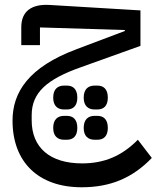

<svg xmlns="http://www.w3.org/2000/svg" viewBox="-20 -488 662 812"><path d="M325 304C447 304 540 265 622 180L563 103C496 171 422 203 327 203C191 203 114 136 114 21V-1C114 -96 178 -153 323 -204L574 -294V-444L191 -467C113 -472 70 -440 70 -373V-297H149V-372L508 -361V-357L304 -280C100 -204 33 -97 33 22C33 199 144 304 325 304ZM380 103H392C418 103 436 88 436 53C436 17 418 2 392 2H380C353 2 334 17 334 53C334 88 353 103 380 103ZM380 -25H392C418 -25 436 -40 436 -75C436 -111 418 -126 392 -126H380C353 -126 334 -111 334 -75C334 -40 353 -25 380 -25ZM251 103H263C289 103 307 88 307 53C307 17 289 2 263 2H251C224 2 205 17 205 53C205 88 224 103 251 103ZM251 -25H263C289 -25 307 -40 307 -75C307 -111 289 -126 263 -126H251C224 -126 205 -111 205 -75C205 -40 224 -25 251 -25Z"/></svg>

Font: IBM Plex Arabic Text
Style: Regular
Weight: 450
Designer: Mike Abbink, Paul van der Laan, Pieter van Rosmalen, Wael Morcos, Khajak Apelian
Foundry: Bold Monday
Version: Version 1.0